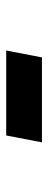

<svg xmlns="http://www.w3.org/2000/svg" viewBox="220 -580 159 640"><g transform="rotate(-90 300.0 -259.5)"><path d="M146 -199.7 168.9 -318.8H452.1L429.2 -199.7Z"/></g></svg>

Font: Liberation Mono
Style: Bold Italic
Weight: 700
Italic angle: -12°
Monospace: yes
Designer: Steve Matteson
Foundry: Ascender Corporation
Version: Version 2.1.5